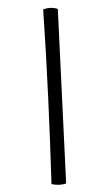

<svg xmlns="http://www.w3.org/2000/svg" viewBox="-53 -749 401 792"><g transform="rotate(5 148.0 -353.0)"><path d="M94 -707C131 -472 163 -228 191 8C212 11 235 8 251 0L154 -714C134 -719 113 -716 94 -707Z"/></g></svg>

Font: Vollkorn Semibold
Style: Italic
Weight: 600
Italic angle: -11°
Designer: Friedrich Althausen
Foundry: Friedrich Althausen
Version: Version 4.015;PS 004.015;hotconv 1.0.88;makeotf.lib2.5.64775